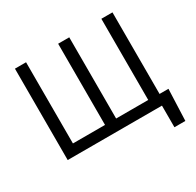

<svg xmlns="http://www.w3.org/2000/svg" viewBox="-186 -939 1353 1323"><g transform="rotate(-30 490.0 -277.5)"><path d="M934.6 -78.1 924.8 171.9H837.9V0H768.6V-78.1ZM87.9 -727.1H176.3V-81.1H431.6V-727.1H520V-81.1H775.4V-727.1H863.8V0H87.9Z"/></g></svg>

Font: Sahel VF Regular
Style: Regular
Weight: 400
Foundry: Saber Rastikerdar (saber.rastikerdar@gmail.com)
Version: Version 3.4.0